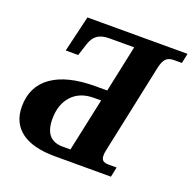

<svg xmlns="http://www.w3.org/2000/svg" viewBox="-126 -841 971 968"><g transform="rotate(20 359.5 -357.0)"><path d="M268.1 0Q147.5 0 86.2 -46.4Q24.9 -92.8 24.9 -179.2Q24.9 -287.1 106 -344.5Q187 -401.9 338.9 -401.9H401.9L455.1 -652.8H320.8Q280.3 -652.8 257.1 -635.7Q233.9 -618.7 223.1 -582L203.1 -520H136.2L182.1 -713.9H719.2L708 -661.1H666Q635.3 -661.1 621.6 -644.8Q607.9 -628.4 601.1 -596.2L500 -119.1Q497.6 -109.9 496.8 -102.1Q496.1 -94.2 496.1 -87.9Q496.1 -69.3 505.1 -61.3Q514.2 -53.2 537.1 -53.2H579.1L567.9 0ZM329.1 -59.1 390.1 -344.2H352.1Q275.9 -344.2 233.4 -297.6Q190.9 -251 190.9 -172.9Q190.9 -115.2 215.3 -87.2Q239.7 -59.1 288.1 -59.1Z"/></g></svg>

Font: Droid Serif
Style: Bold Italic
Weight: 700
Italic angle: -12°
Designer: Monotype Design team
Foundry: Monotype Imaging Inc.
Version: Version 1.03